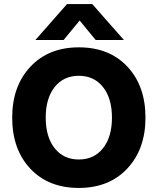

<svg xmlns="http://www.w3.org/2000/svg" viewBox="-20 -918 776 945"><path d="M696 -339Q696 -184 606.5 -88.5Q517 7 368 7Q218 7 129 -88Q40 -183 40 -339Q40 -494 129.5 -589.5Q219 -685 368 -685Q518 -685 607 -590Q696 -495 696 -339ZM249 -489.5Q205 -434 205 -339Q205 -244 249 -188.5Q293 -133 368 -133Q443 -133 487 -188.5Q531 -244 531 -339Q531 -434 487 -489.5Q443 -545 368 -545Q293 -545 249 -489.5ZM293 -721H154L310 -898H434L590 -721H451L372 -817Z"/></svg>

Font: Hind Guntur
Style: Bold
Weight: 700
Designer: Manushi Parikh, Hitesh Malaviya
Foundry: Indian Type Foundry
Version: Version 1.002;PS 1.0;hotconv 1.0.86;makeotf.lib2.5.63406; tt